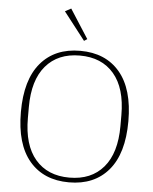

<svg xmlns="http://www.w3.org/2000/svg" viewBox="-62 -987 835 1050"><g transform="rotate(5 356.0 -462.0)"><path d="M356 -14Q476 -14 543 -92.5Q610 -171 610 -319V-379Q610 -527 543 -605.5Q476 -684 356 -684Q236 -684 169 -605.5Q102 -527 102 -379V-319Q102 -171 169 -92.5Q236 -14 356 -14ZM356 12Q217 12 139 -80Q61 -172 61 -349Q61 -526 139 -618Q217 -710 356 -710Q495 -710 573 -618Q651 -526 651 -349Q651 -172 573 -80Q495 12 356 12ZM253 -918 286 -936 388 -777 371 -766Z"/></g></svg>

Font: IBM Plex Serif ExtLt
Style: Regular
Weight: 200
Designer: Mike Abbink, Paul van der Laan, Pieter van Rosmalen
Foundry: Bold Monday
Version: Version 3.001